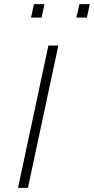

<svg xmlns="http://www.w3.org/2000/svg" viewBox="-20 -908 454 928"><path d="M67 0 214 -688H262L115 0ZM349 -823 364 -888H414L400 -823ZM130 -823 144 -888H195L181 -823Z"/></svg>

Font: Saira SemiExpanded ExtraLight
Style: Italic
Weight: 250
Width: 6
Italic angle: -12°
Designer: Hector Gatti with collaboration of the Omnibus-Type team
Foundry: Omnibus-Type
Version: Version 1.101